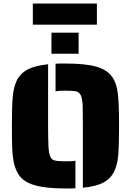

<svg xmlns="http://www.w3.org/2000/svg" viewBox="-20 -1054 738 1082"><path d="M447 -344Q447 -431 446 -458Q444 -499 435 -517.5Q426 -536 406 -540Q386 -543 349 -543Q306 -543 293 -539V-695Q302 -696 320 -696H349Q461 -696 522.5 -678.5Q584 -661 612 -621Q638 -584 644.5 -524Q651 -464 651 -344Q651 -239 646.5 -182.5Q642 -126 624 -89Q604 -47 562.5 -25Q521 -3 447 4ZM139 -24Q106 -40 87 -67Q68 -94 59 -134Q51 -169 49 -214.5Q47 -260 47 -344Q47 -449 51.5 -505Q56 -561 74 -599Q94 -640 135 -662Q176 -684 251 -692V-344Q251 -285 253 -231Q255 -190 263.5 -171Q272 -152 292 -149Q309 -145 349 -145Q390 -145 405 -148V7Q396 8 378 8H349Q203 8 139 -24ZM165 -1034H526V-915H165ZM270 -870H423V-751H270Z"/></svg>

Font: Saira Stencil One
Style: Regular
Weight: 400
Designer: Hector Gatti with collaboration of the Omnibus-Type team
Foundry: Omnibus-Type
Version: Version 1.004